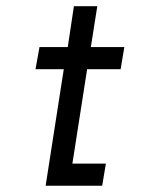

<svg xmlns="http://www.w3.org/2000/svg" viewBox="-20 -590 470 610"><path d="M304.7 0H125L182.6 -370.1H92.8L105.5 -440.4H195.3L214.8 -570.3H289.1L268.6 -440.4H375L363.3 -370.1H256.8L210 -70.3H316.4Z"/></svg>

Font: Geo
Style: Oblique
Weight: 500
Italic angle: -11°
Version: Version 001.2